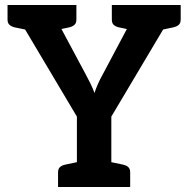

<svg xmlns="http://www.w3.org/2000/svg" viewBox="-20 -744 749 764"><path d="M286 0V-280L22 -724H144Q162 -724 173 -715Q184 -706 190 -693L319 -452Q331 -430 340 -411.5Q349 -393 356 -374Q361 -390 369.5 -409.5Q378 -429 391 -452L519 -693Q526 -704 537.5 -714Q549 -724 564 -724H687L423 -280V0ZM135 -665V-724H210V-665ZM493 -665V-724H579V-665ZM109 -724 97 -623 39 -635Q26 -638 18 -645Q10 -652 10 -666V-724ZM284 -724V-666Q284 -652 276 -645Q268 -638 255 -635L197 -623L185 -724ZM524 -724 511 -623 454 -635Q440 -638 432.5 -645Q425 -652 425 -666V-724ZM699 -724V-666Q699 -652 691 -645Q683 -638 669 -635L612 -623L599 -724ZM211 0V-58Q211 -72 218.5 -79Q226 -86 240 -89L297 -101L310 0ZM399 0 412 -101 469 -89Q483 -86 490.5 -79Q498 -72 498 -58V0Z"/></svg>

Font: Aleo
Style: Bold
Weight: 700
Designer: Alessio Laiso
Foundry: Alessio Laiso
Version: Version 2.001;gftools[0.9.29]